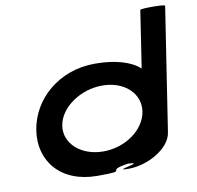

<svg xmlns="http://www.w3.org/2000/svg" viewBox="-86 -879 1000 976"><g transform="rotate(-10 414.0 -391.0)"><path d="M73 -274C49 -118 151 8 339 8C519 8 367 -6 502 -26C605 -23 400 0 502 0C601 0 718 -66 730 -146L828 -784C829 -792 701 -792 700 -785L655 -490C611 -532 528 -556 425 -556C237 -556 97 -430 73 -274ZM207 -274C221 -366 329 -440 442 -440C556 -440 635 -366 621 -274C607 -184 507 -109 391 -109C276 -109 193 -184 207 -274Z"/></g></svg>

Font: Ampere
Style: SCExtIta
Weight: 400
Version: Version 1